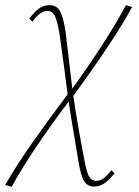

<svg xmlns="http://www.w3.org/2000/svg" viewBox="-61 -432 535 741"><path d="M369 225 381 237Q360 263 342 275.5Q324 288 301 288Q276 288 263 266Q250 244 241 186L232 132Q209 -2 204 -40Q59 152 -16 289L-41 282Q2 207 61.5 122Q121 37 200 -68L186 -176Q177 -245 168 -306Q159 -356 149.5 -373Q140 -390 121 -390Q94 -390 64 -348L52 -360Q72 -387 90 -399.5Q108 -412 131 -412Q157 -412 170 -390Q183 -368 192 -310L218 -90Q353 -277 425 -412L449 -405Q381 -280 222 -62Q236 37 264 182Q273 232 282.5 249Q292 266 311 266Q327 266 341 254.5Q355 243 369 225Z"/></svg>

Font: Ysabeau Extralight
Style: Italic
Weight: 200
Italic angle: -12°
Designer: Christian Thalmann (Catharsis Fonts)
Version: Version 0.003